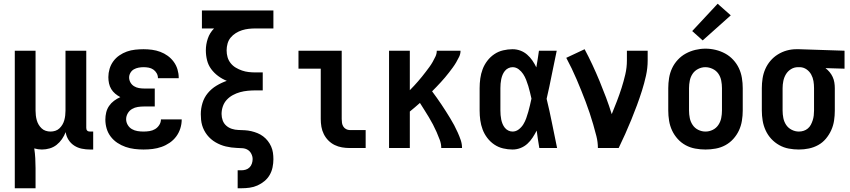

<svg xmlns="http://www.w3.org/2000/svg" viewBox="-20 -791 4540 1026"><path d="M59 215V-520H170V-200Q170 -187 171.5 -174Q173 -161 176.5 -148.5Q180 -136 186.5 -125Q193 -114 202.5 -105Q212 -96 224.5 -92Q237 -88 250 -88Q263 -88 275.5 -92Q288 -96 297.5 -105Q307 -114 313.5 -125Q320 -136 323.5 -148.5Q327 -161 328.5 -174Q330 -187 330 -200V-520H441V-108Q441 -104 442 -100Q443 -96 446 -93Q449 -90 453 -89Q457 -88 461 -88H478V8H461Q439 8 417 3.5Q395 -1 376.5 -13Q358 -25 346 -44Q334 -63 331 -85Q323 -65 311 -47.5Q299 -30 282.5 -17Q266 -4 245.5 2Q225 8 204 8Q194 8 183.5 6.5Q173 5 163 2Q167 28 168.5 54.5Q170 81 170 107V215Z M747 8Q723 8 698.5 5Q674 2 651 -6Q628 -14 607.5 -27.5Q587 -41 572 -60.5Q557 -80 550 -103.5Q543 -127 543 -152Q543 -171 547.5 -190Q552 -209 563 -225Q574 -241 589.5 -252.5Q605 -264 623 -272Q608 -280 595.5 -290.5Q583 -301 574.5 -315Q566 -329 562.5 -345.5Q559 -362 559 -379Q559 -401 565.5 -423Q572 -445 585.5 -463.5Q599 -482 618 -495Q637 -508 658 -515.5Q679 -523 702 -525.5Q725 -528 747 -528Q770 -528 792.5 -525Q815 -522 836.5 -514Q858 -506 876.5 -492.5Q895 -479 908.5 -460.5Q922 -442 928.5 -420Q935 -398 935 -376Q935 -375 935 -374.5Q935 -374 935 -373H824Q824 -373 824 -373.5Q824 -374 824 -374Q824 -388 817 -400Q810 -412 799 -419.5Q788 -427 774.5 -429.5Q761 -432 747 -432Q734 -432 720.5 -429.5Q707 -427 695.5 -420.5Q684 -414 677 -402Q670 -390 670 -377Q670 -377 670 -377Q670 -377 670 -377Q670 -363 677 -350.5Q684 -338 696 -330.5Q708 -323 722 -320.5Q736 -318 750 -318H807V-222H750Q733 -222 716.5 -219.5Q700 -217 685.5 -208.5Q671 -200 662.5 -185Q654 -170 654 -154Q654 -138 662.5 -123.5Q671 -109 685 -101Q699 -93 715 -90.5Q731 -88 747 -88Q763 -88 779 -90.5Q795 -93 808.5 -101Q822 -109 831 -123Q840 -137 840 -153H951V-152Q951 -152 951 -152Q951 -152 951 -152Q951 -128 943.5 -104.5Q936 -81 921.5 -61.5Q907 -42 886.5 -28Q866 -14 843 -6Q820 2 796 5Q772 8 747 8Z M1250 215V119H1270Q1282 119 1293.5 115.5Q1305 112 1313.5 103.5Q1322 95 1326 83Q1330 71 1330 59Q1330 45 1323 31Q1316 17 1303.5 9.5Q1291 2 1275.5 1Q1260 0 1245.5 -0.5Q1231 -1 1216 -3Q1201 -5 1186.5 -8.5Q1172 -12 1158.5 -17.5Q1145 -23 1132 -30.5Q1119 -38 1107.5 -48Q1096 -58 1087 -69.5Q1078 -81 1071 -94.5Q1064 -108 1060 -122Q1056 -136 1054.5 -151Q1053 -166 1053 -181Q1053 -211 1062 -240.5Q1071 -270 1090.5 -293.5Q1110 -317 1136.5 -333Q1163 -349 1192 -359Q1167 -369 1145.5 -385Q1124 -401 1108.5 -422Q1093 -443 1086.5 -469Q1080 -495 1080 -522Q1080 -554 1090.5 -585Q1101 -616 1124 -639H1059V-735H1441V-639H1346Q1327 -639 1309 -637Q1291 -635 1273.5 -629.5Q1256 -624 1240 -614Q1224 -604 1212.5 -590Q1201 -576 1196 -558Q1191 -540 1191 -522Q1191 -503 1196 -485.5Q1201 -468 1212.5 -453.5Q1224 -439 1240 -429.5Q1256 -420 1273.5 -414Q1291 -408 1309 -406Q1327 -404 1346 -404H1384V-308H1346Q1325 -308 1304 -306Q1283 -304 1263 -298.5Q1243 -293 1224.5 -283Q1206 -273 1192 -258Q1178 -243 1171 -223Q1164 -203 1164 -182Q1164 -164 1170 -147.5Q1176 -131 1189 -119.5Q1202 -108 1219 -102.5Q1236 -97 1253.5 -96.5Q1271 -96 1288.5 -95Q1306 -94 1323 -90Q1340 -86 1356 -79.5Q1372 -73 1386 -62.5Q1400 -52 1411 -38Q1422 -24 1429 -8Q1436 8 1438.5 25Q1441 42 1441 60Q1441 81 1436.5 103Q1432 125 1421 144Q1410 163 1393 177Q1376 191 1356 200Q1336 209 1314 212Q1292 215 1270 215Z M1849 0Q1828 0 1807.5 -3.5Q1787 -7 1768.5 -16Q1750 -25 1735 -40Q1720 -55 1710.5 -74Q1701 -93 1697.5 -113.5Q1694 -134 1694 -155V-424H1575V-520H1806V-155Q1806 -144 1807.5 -134Q1809 -124 1814.5 -115Q1820 -106 1829.5 -101Q1839 -96 1849 -96H1934V0Z M2059 0V-520H2170V-309Q2182 -321 2193 -333Q2204 -345 2214.5 -357Q2225 -369 2235 -381.5Q2245 -394 2255 -407Q2265 -420 2274.5 -433Q2284 -446 2292 -460Q2300 -474 2307 -489Q2314 -504 2314 -520H2441Q2441 -503 2433.5 -487.5Q2426 -472 2417.5 -457.5Q2409 -443 2399 -429.5Q2389 -416 2379 -403Q2369 -390 2358 -377Q2347 -364 2335.5 -351.5Q2324 -339 2312.5 -327Q2301 -315 2289 -303Q2302 -286 2314.5 -268Q2327 -250 2339 -232.5Q2351 -215 2362.5 -196.5Q2374 -178 2385.5 -159.5Q2397 -141 2407 -122Q2417 -103 2426 -83Q2435 -63 2442 -42.5Q2449 -22 2449 0H2338Q2338 -22 2330 -43.5Q2322 -65 2313 -85.5Q2304 -106 2293.5 -126Q2283 -146 2271.5 -165Q2260 -184 2248 -203Q2236 -222 2224 -241Q2210 -229 2197 -217.5Q2184 -206 2170 -195V0Z M2719 8Q2694 8 2668.5 2Q2643 -4 2621.5 -18.5Q2600 -33 2584 -54Q2568 -75 2559 -99Q2550 -123 2546.5 -148.5Q2543 -174 2543 -200V-320Q2543 -346 2546.5 -371.5Q2550 -397 2559 -421Q2568 -445 2584 -466Q2600 -487 2621.5 -501.5Q2643 -516 2668.5 -522Q2694 -528 2719 -528Q2741 -528 2761 -520.5Q2781 -513 2797 -499Q2813 -485 2825 -467.5Q2837 -450 2846 -431Q2850 -454 2853.5 -476Q2857 -498 2860 -520H2955Q2941 -456 2928.5 -391.5Q2916 -327 2901 -263Q2917 -198 2930 -132Q2943 -66 2957 0H2862Q2858 -23 2854.5 -46.5Q2851 -70 2848 -93Q2838 -74 2826 -55.5Q2814 -37 2798 -22.5Q2782 -8 2761.5 0Q2741 8 2719 8ZM2719 -88Q2737 -88 2752 -99.5Q2767 -111 2776.5 -126.5Q2786 -142 2792 -159Q2798 -176 2803 -193.5Q2808 -211 2812 -228.5Q2816 -246 2820 -264Q2816 -281 2812 -298Q2808 -315 2803 -331.5Q2798 -348 2791.5 -364.5Q2785 -381 2775.5 -395.5Q2766 -410 2751.5 -421Q2737 -432 2719 -432Q2707 -432 2696 -426.5Q2685 -421 2677.5 -411.5Q2670 -402 2665.5 -391Q2661 -380 2658.5 -368Q2656 -356 2655 -344Q2654 -332 2654 -320V-200Q2654 -188 2655 -176Q2656 -164 2658.5 -152Q2661 -140 2665.5 -129Q2670 -118 2677.5 -108.5Q2685 -99 2696 -93.5Q2707 -88 2719 -88Z M3175 0Q3175 -32 3167 -63.5Q3159 -95 3150 -126Q3141 -157 3131 -187Q3121 -217 3109.5 -247.5Q3098 -278 3086 -307.5Q3074 -337 3061.5 -366.5Q3049 -396 3035 -425Q3021 -454 3006 -482L3104 -528Q3126 -487 3146 -444Q3166 -401 3184 -357.5Q3202 -314 3218.5 -270Q3235 -226 3249 -181Q3263 -215 3276.5 -250Q3290 -285 3301.5 -321Q3313 -357 3321.5 -393.5Q3330 -430 3330 -468V-520H3441V-468Q3441 -427 3432 -386.5Q3423 -346 3410.5 -306.5Q3398 -267 3383.5 -228Q3369 -189 3353.5 -151Q3338 -113 3321 -75Q3304 -37 3286 0Z M3750 8Q3723 8 3695.5 3Q3668 -2 3644 -15Q3620 -28 3601.5 -48.5Q3583 -69 3571.5 -93.5Q3560 -118 3555.5 -145.5Q3551 -173 3551 -200V-320Q3551 -347 3555.5 -374.5Q3560 -402 3571.5 -426.5Q3583 -451 3602 -471.5Q3621 -492 3645 -505Q3669 -518 3696 -524.5Q3723 -531 3750 -531Q3777 -531 3804 -524.5Q3831 -518 3855 -505Q3879 -492 3898 -471.5Q3917 -451 3928.5 -426.5Q3940 -402 3944.5 -374.5Q3949 -347 3949 -320V-200Q3949 -173 3944.5 -145.5Q3940 -118 3928.5 -93.5Q3917 -69 3898.5 -48.5Q3880 -28 3856 -15Q3832 -2 3804.5 3Q3777 8 3750 8ZM3750 -88Q3770 -88 3788.5 -97Q3807 -106 3818.5 -123Q3830 -140 3834 -160Q3838 -180 3838 -200V-320Q3838 -340 3834 -360.5Q3830 -381 3818.5 -397.5Q3807 -414 3788 -423Q3769 -432 3749 -432Q3729 -432 3710.5 -422.5Q3692 -413 3681 -396.5Q3670 -380 3666 -360Q3662 -340 3662 -320V-200Q3662 -180 3666 -160Q3670 -140 3681.5 -123Q3693 -106 3711.5 -97Q3730 -88 3750 -88ZM3735 -575 3679 -625 3815 -771 3885 -709Z M4249 8Q4222 8 4195 3Q4168 -2 4144 -15.5Q4120 -29 4101.5 -49Q4083 -69 4071.5 -94Q4060 -119 4055.5 -146Q4051 -173 4051 -200V-320Q4051 -346 4055 -372Q4059 -398 4069.5 -422Q4080 -446 4097 -466Q4114 -486 4136.5 -500Q4159 -514 4184 -521Q4209 -528 4235 -528Q4239 -528 4242.5 -528Q4246 -528 4250 -528L4493 -520V-424L4391 -427Q4403 -418 4413 -406Q4423 -394 4429.5 -380Q4436 -366 4438.5 -350.5Q4441 -335 4441 -320V-200Q4441 -173 4437 -146.5Q4433 -120 4422 -95.5Q4411 -71 4393.5 -50Q4376 -29 4352.5 -16Q4329 -3 4302.5 2.5Q4276 8 4249 8ZM4249 -88Q4262 -88 4274.5 -92Q4287 -96 4297 -104.5Q4307 -113 4313 -124.5Q4319 -136 4323 -148.5Q4327 -161 4328.5 -174Q4330 -187 4330 -200V-320Q4330 -339 4327 -357.5Q4324 -376 4315 -392.5Q4306 -409 4290.5 -420Q4275 -431 4256 -432H4250Q4248 -432 4246.5 -432Q4245 -432 4244 -432Q4224 -432 4207 -421.5Q4190 -411 4180 -394.5Q4170 -378 4166 -358.5Q4162 -339 4162 -320V-200Q4162 -180 4166 -160Q4170 -140 4181 -123.5Q4192 -107 4210.5 -97.5Q4229 -88 4249 -88Z"/></svg>

Font: Zed Mono
Style: Bold
Weight: 700
Monospace: yes
Designer: Belleve Invis
Foundry: Belleve Invis
Version: Version 1.0.0; ttfautohint (v1.8.4)